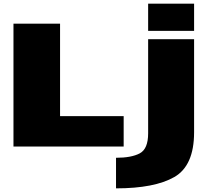

<svg xmlns="http://www.w3.org/2000/svg" viewBox="-20 -805 1166 1055"><path d="M54 0H659.5V-167H310V-675H54ZM617.5 230Q829 230 937.8 167.8Q1046.5 105.5 1046.5 -78.5V-589.5H794V-72.5Q794 13 748.2 37.5Q702.5 62 617.5 62ZM794 -785V-635.5H1046.5V-785Z"/></svg>

Font: Anybody Expanded Black
Style: Regular
Weight: 900
Width: 7
Designer: Tyler Finck
Foundry: Etcetera Type Company
Version: Version 1.113;gftools[0.9.25]